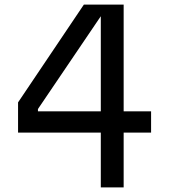

<svg xmlns="http://www.w3.org/2000/svg" viewBox="-20 -820 740 840"><path d="M521 -800V-333H641V-240H521V0H421V-240H59V-372L347 -800ZM146 -343V-333H421V-749Z"/></svg>

Font: Martian Mono Light
Style: Regular
Weight: 300
Monospace: yes
Designer: Roman Shamin
Foundry: Evil Martians
Version: Version 1.000; ttfautohint (v1.8.4.7-5d5b)